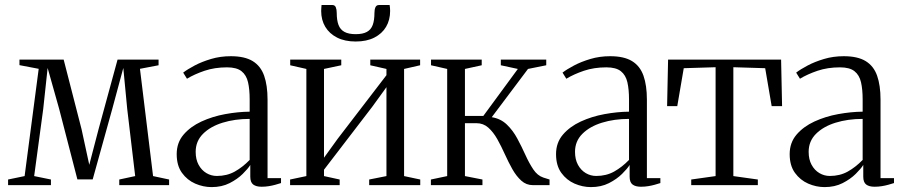

<svg xmlns="http://www.w3.org/2000/svg" viewBox="-20 -756 3686 784"><path d="M13 0V-23L80.5 -37L138 -475L59.5 -490V-512.5H240L313 -228.5L344.5 -83L382.5 -228.5L460 -512.5H627.5V-489.5L551.5 -475L605 -37L670.5 -23V0H467V-23L532 -37L499.5 -311L483.5 -478.5L438.5 -311.5L358.5 -23.5H296L221.5 -311.5L174.5 -478.5L156.5 -311L119.5 -37L188 -23V0Z M844 8Q810 8 777.2 -6.2Q744.5 -20.5 723 -50.2Q701.5 -80 701.5 -126.5Q701.5 -173.5 729.5 -206.2Q757.5 -239 802.5 -259.8Q847.5 -280.5 899.5 -290Q951.5 -299.5 999.5 -300V-349.5Q999.5 -391 992.8 -420.2Q986 -449.5 966.2 -465.2Q946.5 -481 907 -481Q856.5 -481 815.2 -467Q774 -453 743.5 -434.5L728 -459.5Q745.5 -473 774.8 -488.5Q804 -504 841.8 -515.2Q879.5 -526.5 922.5 -526.5Q979 -526.5 1011.8 -506.5Q1044.5 -486.5 1058.5 -447Q1072.5 -407.5 1072.5 -349V-28.5H1127.5V-8.5Q1116.5 -5 1104 -1.5Q1091.5 2 1077.5 4.2Q1063.5 6.5 1048 6.5Q1026 6.5 1014 -2.5Q1002 -11.5 1002 -34.5V-82.5Q993 -67.5 971.2 -46Q949.5 -24.5 917.5 -8.2Q885.5 8 844 8ZM865.5 -37.5Q906.5 -37.5 938.8 -55.5Q971 -73.5 999.5 -103V-270.5Q939 -270.5 889 -255Q839 -239.5 809 -209.5Q779 -179.5 779 -136Q779 -105 791 -83Q803 -61 822.8 -49.2Q842.5 -37.5 865.5 -37.5Z M1164.5 0V-23L1231 -37V-474.5L1165 -489.5V-512.5H1373.5V-489.5L1303 -474.5V-112L1359 -189.5L1558 -449V-474.5L1492 -489.5V-512.5H1695.5V-489.5L1630 -474.5V-37L1696 -23V0H1487.5V-23L1558 -37V-400L1500 -320L1303 -63V-37L1367 -23V0ZM1337 -735.5Q1347.5 -735.5 1351.2 -726.2Q1355 -717 1355 -703Q1355 -673.5 1362.2 -654.2Q1369.5 -635 1386.5 -625.8Q1403.5 -616.5 1432.5 -616.5Q1461.5 -616.5 1478.2 -625.8Q1495 -635 1502 -654.2Q1509 -673.5 1509 -703Q1509 -717 1513 -726.2Q1517 -735.5 1527.5 -735.5H1571Q1572 -729.5 1572.5 -723.2Q1573 -717 1573 -711Q1573 -674.5 1556.5 -646.5Q1540 -618.5 1508.5 -602.5Q1477 -586.5 1432.5 -586.5Q1388 -586.5 1356.5 -602.5Q1325 -618.5 1308.2 -646.5Q1291.5 -674.5 1291.5 -711Q1291.5 -717 1292 -723.2Q1292.5 -729.5 1293 -735.5Z M1739.5 0V-23L1806 -37V-474.5L1740 -489.5V-512.5H1947V-489.5L1878.5 -474.5V-282.5H1953.5L2094.5 -474.5L2025 -489.5V-512.5H2210.5V-489.5L2136 -474.5L1988 -277.5Q2024.5 -271.5 2049.5 -247.5Q2074.5 -223.5 2092.2 -190.5Q2110 -157.5 2125.2 -123.8Q2140.5 -90 2157.5 -64.5Q2174.5 -39 2198.5 -31L2224 -23V0H2156Q2129 0 2108.8 -18.2Q2088.5 -36.5 2072.2 -65.2Q2056 -94 2041.5 -126.2Q2027 -158.5 2010.8 -187.5Q1994.5 -216.5 1974 -234.8Q1953.5 -253 1925.5 -253H1878.5V-37L1950 -23V0Z M2393 8Q2359 8 2326.2 -6.2Q2293.5 -20.5 2272 -50.2Q2250.5 -80 2250.5 -126.5Q2250.5 -173.5 2278.5 -206.2Q2306.5 -239 2351.5 -259.8Q2396.5 -280.5 2448.5 -290Q2500.5 -299.5 2548.5 -300V-349.5Q2548.5 -391 2541.8 -420.2Q2535 -449.5 2515.2 -465.2Q2495.5 -481 2456 -481Q2405.5 -481 2364.2 -467Q2323 -453 2292.5 -434.5L2277 -459.5Q2294.5 -473 2323.8 -488.5Q2353 -504 2390.8 -515.2Q2428.5 -526.5 2471.5 -526.5Q2528 -526.5 2560.8 -506.5Q2593.5 -486.5 2607.5 -447Q2621.5 -407.5 2621.5 -349V-28.5H2676.5V-8.5Q2665.5 -5 2653 -1.5Q2640.5 2 2626.5 4.2Q2612.5 6.5 2597 6.5Q2575 6.5 2563 -2.5Q2551 -11.5 2551 -34.5V-82.5Q2542 -67.5 2520.2 -46Q2498.5 -24.5 2466.5 -8.2Q2434.5 8 2393 8ZM2414.5 -37.5Q2455.5 -37.5 2487.8 -55.5Q2520 -73.5 2548.5 -103V-270.5Q2488 -270.5 2438 -255Q2388 -239.5 2358 -209.5Q2328 -179.5 2328 -136Q2328 -105 2340 -83Q2352 -61 2371.8 -49.2Q2391.5 -37.5 2414.5 -37.5Z M2802.5 0V-23L2902 -37V-481.5L2772 -477.5L2745.5 -322.5H2704L2708 -512.5H3169.5L3173.5 -322.5H3131L3104.5 -477.5L2974.5 -481.5V-37L3074.5 -23V0Z M3347 8Q3313 8 3280.2 -6.2Q3247.5 -20.5 3226 -50.2Q3204.5 -80 3204.5 -126.5Q3204.5 -173.5 3232.5 -206.2Q3260.5 -239 3305.5 -259.8Q3350.5 -280.5 3402.5 -290Q3454.5 -299.5 3502.5 -300V-349.5Q3502.5 -391 3495.8 -420.2Q3489 -449.5 3469.2 -465.2Q3449.5 -481 3410 -481Q3359.5 -481 3318.2 -467Q3277 -453 3246.5 -434.5L3231 -459.5Q3248.5 -473 3277.8 -488.5Q3307 -504 3344.8 -515.2Q3382.5 -526.5 3425.5 -526.5Q3482 -526.5 3514.8 -506.5Q3547.5 -486.5 3561.5 -447Q3575.5 -407.5 3575.5 -349V-28.5H3630.5V-8.5Q3619.5 -5 3607 -1.5Q3594.5 2 3580.5 4.2Q3566.5 6.5 3551 6.5Q3529 6.5 3517 -2.5Q3505 -11.5 3505 -34.5V-82.5Q3496 -67.5 3474.2 -46Q3452.5 -24.5 3420.5 -8.2Q3388.5 8 3347 8ZM3368.5 -37.5Q3409.5 -37.5 3441.8 -55.5Q3474 -73.5 3502.5 -103V-270.5Q3442 -270.5 3392 -255Q3342 -239.5 3312 -209.5Q3282 -179.5 3282 -136Q3282 -105 3294 -83Q3306 -61 3325.8 -49.2Q3345.5 -37.5 3368.5 -37.5Z"/></svg>

Font: Merriweather 120pt Light
Style: Regular
Weight: 300
Version: Version 2.100